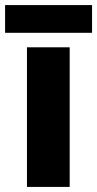

<svg xmlns="http://www.w3.org/2000/svg" viewBox="-33 -735 382 755"><path d="M241 0H73V-549H241ZM329 -715V-606H-13V-715Z"/></svg>

Font: Noto Sans Myanmar ExtraBold
Style: Regular
Weight: 800
Designer: Monotype Design Team
Foundry: Monotype Imaging Inc.
Version: Version 2.107; ttfautohint (v1.8.4.7-5d5b)